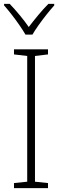

<svg xmlns="http://www.w3.org/2000/svg" viewBox="-20 -968 319 988"><path d="M227 0H52V-26L120 -33V-680L52 -688V-714H227V-688L160 -680V-33L227 -26ZM259 -948V-940Q241 -920 219.5 -893Q198 -866 178.5 -838.5Q159 -811 147 -790H111Q99 -811 80 -838.5Q61 -866 40 -893Q19 -920 1 -940V-948H30Q55 -922 81.5 -890Q108 -858 128 -829Q150 -858 176.5 -890Q203 -922 229 -948Z"/></svg>

Font: Noto Sans Disp ExtLt
Style: Regular
Weight: 200
Designer: Monotype Design Team
Foundry: Monotype Imaging Inc.
Version: Version 2.000;GOOG;noto-source:20170915:90ef993387c0